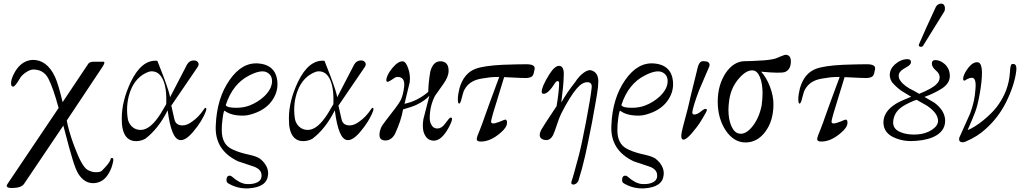

<svg xmlns="http://www.w3.org/2000/svg" viewBox="-20 -771 5644 1058"><path d="M604 116Q597 154 581 181Q552 234 500 238Q448 242 413 189Q397 164 380 107Q366 64 329 -79L112 243Q96 265 45 265Q17 265 17 253Q17 248 21 243L303 -176Q273 -287 246 -339Q219 -389 161 -388Q144 -387 121 -371Q98 -355 89 -338Q60 -288 49 -294Q41 -297 41 -311Q41 -332 53 -357Q90 -436 158 -441Q238 -443 283 -348Q302 -306 325 -208L464 -416Q472 -432 500 -431H549Q563 -431 545 -403L348 -107Q349 -102 350 -97Q351 -92 352 -87.5Q353 -83 353 -82Q369 -17 393 44Q431 145 461 164Q484 178 508 178Q536 178 543 168Q582 129 588 111Q590 99 597 99Q606 99 604 116Z M1115 -160Q1095 -104 1042 -42Q1002 4 973 1Q924 -3 904 -163Q852 -60 780 -6Q750 10 717 6Q660 -3 652 -86Q651 -97 651 -119Q651 -215 701 -320Q761 -444 847 -436Q878 -357 881 -349Q915 -258 917 -235L1011 -416Q1024 -438 1048 -438Q1063 -438 1070 -429Q1079 -418 1070 -403L924 -189L941 -114Q948 -80 986 -80Q1012 -80 1040 -102Q1075 -126 1103 -168Q1109 -177 1112 -177Q1120 -177 1115 -160ZM866 -146 896 -197Q900 -292 874 -340Q853 -378 816 -378Q807 -378 798 -375Q729 -349 699 -271Q673 -202 683 -124Q686 -94 706 -74.5Q726 -55 755 -55Q809 -55 866 -146Z M1494 -372Q1509 -345 1509 -307Q1509 -260 1480 -218Q1451 -176 1398 -153Q1355 -135 1325 -134Q1256 -132 1217 -161Q1210 -158 1203 -85Q1202 -74 1202 -54Q1202 21 1253 48Q1282 64 1329 76Q1333 77 1344 79.5Q1355 82 1359 83Q1363 84 1372.5 86.5Q1382 89 1387 91Q1392 93 1400 96.5Q1408 100 1413 104Q1418 108 1424 113.5Q1430 119 1435 125Q1461 158 1457 193Q1451 261 1349 267Q1289 270 1237 239Q1228 233 1228 221Q1228 197 1246 197Q1253 197 1258 202Q1301 240 1337 243Q1367 245 1387 238Q1424 226 1421 193Q1420 162 1379 147Q1350 138 1292 118Q1161 56 1169 -81Q1175 -230 1245 -330Q1315 -431 1408 -421Q1469 -415 1494 -372ZM1479 -324Q1479 -360 1447 -374Q1415 -387 1353 -355Q1262 -309 1224 -192Q1230 -177 1282 -177Q1323 -177 1356 -190Q1402 -208 1437 -241Q1479 -282 1479 -324Z M2036 -160Q2016 -104 1963 -42Q1923 4 1894 1Q1845 -3 1825 -163Q1773 -60 1701 -6Q1671 10 1638 6Q1581 -3 1573 -86Q1572 -97 1572 -119Q1572 -215 1622 -320Q1682 -444 1768 -436Q1799 -357 1802 -349Q1836 -258 1838 -235L1932 -416Q1945 -438 1969 -438Q1984 -438 1991 -429Q2000 -418 1991 -403L1845 -189L1862 -114Q1869 -80 1907 -80Q1933 -80 1961 -102Q1996 -126 2024 -168Q2030 -177 2033 -177Q2041 -177 2036 -160ZM1787 -146 1817 -197Q1821 -292 1795 -340Q1774 -378 1737 -378Q1728 -378 1719 -375Q1650 -349 1620 -271Q1594 -202 1604 -124Q1607 -94 1627 -74.5Q1647 -55 1676 -55Q1730 -55 1787 -146Z M2452 -67Q2413 4 2371 4Q2339 4 2323 -24Q2310 -44 2310 -79Q2310 -94 2313 -114L2346 -243Q2320 -215 2274 -193Q2253 -183 2201 -168Q2191 -107 2156 -32Q2136 3 2104 3Q2071 3 2071 -28Q2071 -52 2085 -78Q2091 -88 2157 -173Q2179 -202 2188 -219Q2202 -249 2207 -293Q2213 -347 2171 -347Q2164 -347 2162 -346Q2155 -343 2138 -331Q2121 -320 2116 -320Q2109 -320 2109 -329Q2109 -355 2141 -395Q2174 -435 2200 -433Q2217 -431 2229 -395Q2242 -359 2238 -319Q2231 -287 2209 -199Q2281 -214 2340 -265Q2340 -310 2351 -376Q2367 -438 2414 -433Q2452 -428 2452 -381Q2452 -348 2423 -308L2377 -243Q2348 -187 2348 -120Q2348 -98 2358 -82Q2368 -63 2390 -63Q2414 -63 2433 -90Q2457 -123 2462 -123Q2471 -123 2471 -117Q2471 -102 2452 -67Z M2926 -390Q2921 -362 2916 -355Q2909 -343 2881 -341Q2875 -340 2758 -346L2698 -150Q2686 -108 2686 -102Q2686 -92 2695 -91Q2704 -89 2733 -100Q2761 -112 2764 -112Q2774 -112 2774 -95Q2774 -69 2738 -39Q2683 9 2630 9Q2607 9 2607 -4Q2607 -16 2624 -55Q2645 -109 2647 -117Q2663 -164 2731 -347Q2703 -347 2681 -345Q2623 -338 2602 -330Q2555 -313 2535 -268Q2531 -257 2521 -218Q2516 -201 2510 -200Q2503 -200 2503 -225Q2503 -249 2512 -285Q2536 -368 2601 -392Q2647 -409 2750 -414Q2832 -417 2881 -417Q2931 -417 2926 -390Z M3275 -289Q3269 -239 3242 -95Q3214 46 3205 85Q3189 156 3167 226Q3156 246 3139 246Q3128 246 3128 235Q3128 232 3130 226Q3137 209 3170 84Q3184 32 3210 -104Q3235 -236 3240 -285Q3245 -318 3216 -318Q3188 -318 3158 -283Q3121 -240 3072 -144Q3061 -122 3048 -81Q3036 -44 3027 -25Q3013 1 2989 1Q2980 1 2968 -4Q2954 -12 2954 -27Q2954 -41 2965 -60Q2969 -69 3047 -186Q3061 -270 3061 -313Q3061 -324 3053 -324Q3045 -324 3039 -314Q3001 -254 2976 -254Q2965 -254 2965 -266Q2965 -293 3006 -360Q3039 -412 3064 -408Q3091 -404 3086 -346Q3086 -309 3073 -206Q3103 -260 3149 -318Q3170 -351 3196 -370Q3222 -389 3239 -383Q3277 -372 3277 -322Q3277 -313 3275 -289Z M3674 -372Q3689 -345 3689 -307Q3689 -260 3660 -218Q3631 -176 3578 -153Q3535 -135 3505 -134Q3436 -132 3397 -161Q3390 -158 3383 -85Q3382 -74 3382 -54Q3382 21 3433 48Q3462 64 3509 76Q3513 77 3524 79.5Q3535 82 3539 83Q3543 84 3552.5 86.5Q3562 89 3567 91Q3572 93 3580 96.5Q3588 100 3593 104Q3598 108 3604 113.5Q3610 119 3615 125Q3641 158 3637 193Q3631 261 3529 267Q3469 270 3417 239Q3408 233 3408 221Q3408 197 3426 197Q3433 197 3438 202Q3481 240 3517 243Q3547 245 3567 238Q3604 226 3601 193Q3600 162 3559 147Q3530 138 3472 118Q3341 56 3349 -81Q3355 -230 3425 -330Q3495 -431 3588 -421Q3649 -415 3674 -372ZM3659 -324Q3659 -360 3627 -374Q3595 -387 3533 -355Q3442 -309 3404 -192Q3410 -177 3462 -177Q3503 -177 3536 -190Q3582 -208 3617 -241Q3659 -282 3659 -324Z M3889 -406Q3860 -337 3832 -273Q3799 -185 3795 -153Q3794 -140 3806 -140Q3823 -140 3845 -159Q3860 -171 3869 -171Q3875 -171 3875 -164Q3875 -158 3851 -118Q3832 -86 3819 -70Q3763 4 3743 -2Q3734 -4 3734 -24Q3734 -43 3770 -173Q3783 -232 3820 -380Q3821 -383 3823.5 -394.5Q3826 -406 3828 -410.5Q3830 -415 3834 -422Q3838 -429 3843.5 -431.5Q3849 -434 3857 -434Q3890 -434 3890 -413Q3890 -408 3889 -406Z M4338 -428Q4336 -386 4305 -374Q4280 -366 4174 -376Q4203 -345 4222.5 -294Q4242 -243 4242 -197Q4242 -105 4197 -45Q4153 14 4088 14Q4024 14 3979 -52Q3935 -119 3935 -211Q3935 -302 3979 -369Q4024 -435 4088 -434Q4120 -434 4163 -437Q4218 -439 4252 -448Q4253 -448 4284 -461Q4304 -470 4313 -469Q4340 -465 4338 -428ZM4177 -190Q4182 -228 4182 -257Q4182 -311 4167.5 -346Q4153 -381 4129 -383Q4093 -386 4053 -340Q4010 -292 3999 -224Q3994 -192 3994 -166Q3994 -112 4010.5 -75.5Q4027 -39 4053 -35Q4089 -28 4126 -74Q4163 -120 4177 -190Z M4802 -390Q4797 -362 4792 -355Q4785 -343 4757 -341Q4751 -340 4634 -346L4574 -150Q4562 -108 4562 -102Q4562 -92 4571 -91Q4580 -89 4609 -100Q4637 -112 4640 -112Q4650 -112 4650 -95Q4650 -69 4614 -39Q4559 9 4506 9Q4483 9 4483 -4Q4483 -16 4500 -55Q4521 -109 4523 -117Q4539 -164 4607 -347Q4579 -347 4557 -345Q4499 -338 4478 -330Q4431 -313 4411 -268Q4407 -257 4397 -218Q4392 -201 4386 -200Q4379 -200 4379 -225Q4379 -249 4388 -285Q4412 -368 4477 -392Q4523 -409 4626 -414Q4708 -417 4757 -417Q4807 -417 4802 -390Z M5188 -112Q5191 -56 5140 -25Q5098 0 5030 5Q4967 11 4917 -9Q4849 -34 4848 -96Q4848 -157 4918 -200Q4939 -213 5001 -238Q4999 -239 4997 -240.5Q4995 -242 4994 -242Q4950 -268 4945 -272Q4918 -292 4897 -316Q4883 -336 4883 -357Q4883 -390 4910 -415Q4944 -445 4980 -445Q4996 -445 4999 -435Q5004 -420 4985 -407L4957 -390Q4932 -374 4932 -354Q4932 -350 4934 -340Q4946 -310 4992 -283Q5017 -271 5045 -254Q5117 -283 5140 -307Q5158 -324 5158 -345Q5158 -365 5138 -382Q5115 -402 5115 -420Q5115 -440 5134 -440Q5161 -440 5187 -417Q5214 -391 5214 -352Q5214 -312 5170 -283Q5127 -256 5077 -238Q5076 -237 5074 -237L5129 -205Q5184 -164 5188 -112ZM5016 -216Q4964 -194 4942 -176Q4907 -148 4902 -104Q4897 -60 4944 -42Q4980 -27 5033 -30Q5081 -33 5115 -55.5Q5149 -78 5149 -105Q5149 -147 5089 -188L5031 -221Q5026 -220 5016 -216ZM5137 -733Q5147 -751 5167 -751Q5184 -751 5187 -729Q5188 -716 5183 -707L5066 -518Q5063 -513 5055 -513Q5043 -513 5043 -523Q5043 -526 5044 -527Q5080 -611 5137 -733Z M5580 -380Q5570 -300 5523 -206Q5480 -121 5411 -60Q5366 -18 5299 10Q5292 13 5285 13Q5265 13 5265 -4Q5265 -9 5266 -12Q5283 -48 5326 -146Q5351 -212 5355 -278Q5362 -349 5330 -342Q5314 -339 5298 -328Q5293 -325 5288 -330Q5286 -337 5289 -349Q5296 -372 5317 -399Q5342 -430 5367 -428Q5391 -426 5391 -368Q5391 -325 5379 -256Q5367 -188 5353 -152Q5340 -118 5312 -54Q5350 -69 5397 -107Q5444 -145 5472 -181Q5539 -269 5545 -372Q5547 -417 5557 -418Q5569 -420 5574 -415Q5583 -407 5580 -380Z"/></svg>

Font: GFS Gazis
Style: Regular
Weight: 400
Designer: George Matthiopoulos
Foundry: George Matthiopoulos
Version: Version 1.0